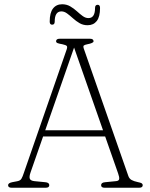

<svg xmlns="http://www.w3.org/2000/svg" viewBox="-20 -882 706 902"><path d="M211.5 -12Q211.5 0 194.5 0H35Q18 0 18 -12Q18 -22 37 -26L60.5 -30.5Q75 -33 80.5 -42Q86 -51 92.5 -71L293 -649Q297.5 -662 293.5 -666.2Q289.5 -670.5 273.5 -674Q259 -676.5 251.2 -679.2Q243.5 -682 243.5 -688Q243.5 -700 260.5 -700H402.5Q419.5 -700 419.5 -688Q419.5 -679.5 390 -674Q377.5 -671.5 373.8 -668.2Q370 -665 373.5 -654L583 -55Q587.5 -42.5 598 -36.5Q608.5 -30.5 627.5 -26.5Q641 -24 645.8 -20.8Q650.5 -17.5 650.5 -12Q650.5 0 633.5 0H472Q455 0 455 -12Q455 -24.5 474 -26L525 -31Q538 -32 539.8 -40.5Q541.5 -49 535 -67L474 -241H182.5L123.5 -72Q116.5 -52 120 -42.5Q123.5 -33 141.5 -31L192.5 -26Q211.5 -24.5 211.5 -12ZM192.5 -270H464L328 -658.5ZM391.5 -763.5Q370.5 -763.5 353.8 -773.2Q337 -783 322.8 -796Q308.5 -809 295.2 -818.8Q282 -828.5 268.5 -828.5Q237 -828.5 237 -780.5Q237 -766 225 -766Q213.5 -766 213.5 -780.5Q213.5 -822 229 -842Q244.5 -862 272 -862Q293 -862 309.8 -852.2Q326.5 -842.5 340.8 -829.5Q355 -816.5 368.2 -806.8Q381.5 -797 395.5 -797Q426.5 -797 426.5 -844.5Q426.5 -859.5 439 -859.5Q450 -859.5 450 -844.5Q450 -803 434.5 -783.2Q419 -763.5 391.5 -763.5Z"/></svg>

Font: Fraunces 9pt SuperSoft Thin
Style: Regular
Weight: 100
Version: Version 1.000;[b76b70a41]